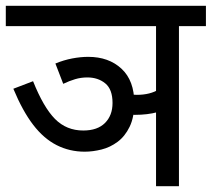

<svg xmlns="http://www.w3.org/2000/svg" viewBox="-20 -642 730 662"><path d="M597 -552V0H518V-552H0V-622H690V-552ZM587 -283Q558 -265 523.5 -255.5Q489 -246 445 -246Q434 -246 427 -247Q420 -248 410 -250L400 -325Q410 -321 422.5 -318Q435 -315 452 -315Q498 -315 529 -334.5Q560 -354 587 -381ZM171 -423Q200 -435 229 -440.5Q258 -446 284 -446Q355 -446 399 -405Q443 -364 443 -287Q443 -238 427 -205Q411 -172 385.5 -153Q360 -134 330 -126.5Q300 -119 272 -119Q220 -119 175.5 -141.5Q131 -164 94.5 -211.5Q58 -259 26 -336L94 -362Q130 -272 169.5 -232Q209 -192 267 -192Q316 -192 342 -218Q368 -244 368 -287Q368 -334 343 -354.5Q318 -375 281 -375Q259 -375 239 -369Q219 -363 198 -353Z"/></svg>

Font: Noto Sans Devanagari SemiCondensed
Style: Regular
Weight: 400
Width: 4
Designer: Jelle Bosma - Monotype Design Team
Foundry: Monotype Imaging Inc.
Version: Version 2.006